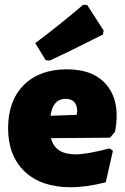

<svg xmlns="http://www.w3.org/2000/svg" viewBox="-20 -774 525 806"><path d="M329 -754 346 -753 415 -646 412 -629Q270 -557 189 -520L172 -521L128 -593Q230 -669 329 -754ZM277 12Q153 12 83.5 -54Q14 -120 14 -236Q14 -351 80 -417Q146 -483 261 -483Q377 -483 431.5 -412.5Q486 -342 463 -221L442 -196L194 -194Q211 -126 297 -126Q344 -126 440 -151L454 -141L424 -9Q344 12 277 12ZM255 -359Q202 -359 192 -288L302 -292L304 -306Q304 -359 255 -359Z"/></svg>

Font: Alegreya Sans Black
Style: Regular
Weight: 900
Designer: Juan Pablo del Peral
Foundry: Huerta Tipografica
Version: Version 2.007